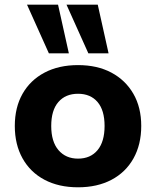

<svg xmlns="http://www.w3.org/2000/svg" viewBox="-20 -786 663 817"><path d="M312 11Q230 11 169.5 -21Q109 -53 76 -112Q43 -171 43 -250Q43 -329 76 -387Q109 -445 169.5 -477Q230 -509 312 -509Q394 -509 454 -477Q514 -445 547.5 -387Q581 -329 581 -250Q581 -171 548 -112Q515 -53 454.5 -21Q394 11 312 11ZM312 -111Q365 -111 395 -147Q425 -183 425 -250Q425 -317 395 -352Q365 -387 312 -387Q259 -387 228.5 -352Q198 -317 198 -250Q198 -183 229 -147Q260 -111 312 -111ZM356 -559 263 -766H396L442 -559ZM188 -559 95 -766H227L273 -559Z"/></svg>

Font: Nunito Sans 9pt ExtraBold
Style: Regular
Weight: 800
Version: Version 3.101;gftools[0.9.27]